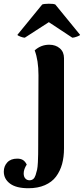

<svg xmlns="http://www.w3.org/2000/svg" viewBox="-130 -767 443 1014"><path d="M20 227.1Q-44.4 227.1 -77.1 202.6Q-109.9 178.2 -109.9 139.2Q-109.9 110.8 -91.6 90.8Q-73.2 70.8 -39.1 70.8Q-20.5 70.8 -8.8 78.1Q2.9 85.4 11.2 102.1Q-4.9 127 -4.9 148.9Q-4.9 166 3.7 175.5Q12.2 185.1 25.9 185.1Q37.1 185.1 45.2 178.7Q53.2 172.4 58.1 157.5Q63 142.6 65.9 129.2Q68.8 115.7 70.1 89.4Q71.3 63 71.5 46.9Q71.8 30.8 71.8 -2Q71.8 -5.9 71.8 -7.8L73.2 -370.1Q73.2 -448.2 53.2 -501Q86.4 -530.8 129.9 -530.8Q164.1 -530.8 186 -511.7Q208 -492.7 208 -460V17.1Q208 62.5 197.8 99.6Q187.5 136.7 165.8 165.8Q144 194.8 106.9 210.9Q69.8 227.1 20 227.1ZM-38.1 -583 92.8 -743.2Q102.5 -747.1 127.4 -747.3Q152.3 -747.6 162.1 -743.2L293 -583Q292.5 -579.6 276.6 -573.7Q260.7 -567.9 252 -567.9L127.9 -649.9L1 -567.9Q-7.3 -567.9 -22.5 -573.7Q-37.6 -579.6 -38.1 -583Z"/></svg>

Font: Arima
Style: Bold
Weight: 700
Designer: Joana Correia and Natanael Gama
Foundry: NDISCOVER
Version: Version 1.100;Glyphs 3.1.2 (3151)